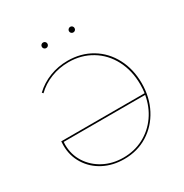

<svg xmlns="http://www.w3.org/2000/svg" viewBox="-188 -976 1083 1129"><g transform="rotate(-30 353.0 -411.5)"><path d="M242 -809Q242 -817 247.5 -822.5Q253 -828 261 -828Q269 -828 274.5 -822.5Q280 -817 280 -809Q280 -801 274.5 -795.5Q269 -790 261 -790Q253 -790 247.5 -795.5Q242 -801 242 -809ZM426 -809Q426 -817 432 -822.5Q438 -828 445 -828Q453 -828 458.5 -822.5Q464 -817 464 -809Q464 -801 458.5 -795.5Q453 -790 445 -790Q437 -790 431.5 -795.5Q426 -801 426 -809ZM644 -331Q644 -236 604 -159.5Q564 -83 493.5 -39Q423 5 333 5Q256 5 194.5 -27Q133 -59 97.5 -116Q62 -173 62 -243Q62 -261 63 -271H629Q633 -296 633 -329Q633 -422 594.5 -496Q556 -570 487 -611.5Q418 -653 332 -653Q269 -653 212.5 -631Q156 -609 114 -568L107 -576Q151 -618 209 -640.5Q267 -663 332 -663Q422 -663 493 -620.5Q564 -578 604 -502Q644 -426 644 -331ZM627 -261H74Q73 -256 73 -243Q73 -175 107.5 -121Q142 -67 201 -36Q260 -5 333 -5Q408 -5 470 -37.5Q532 -70 573 -128Q614 -186 627 -261Z"/></g></svg>

Font: Ysabeau Infant Hairline
Style: Regular
Weight: 100
Designer: Christian Thalmann (Catharsis Fonts)
Version: Version 0.003